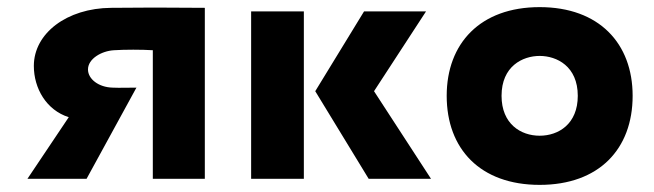

<svg xmlns="http://www.w3.org/2000/svg" viewBox="-20 -502 1835 539"><path d="M409 -361V0H555V-480C440 -481 378 -481 292 -480C167 -479 75 -408 75 -317C75 -254 110 -193 173 -173L57 0H223L363 -256C339 -256 316 -255 296 -256C257 -257 227 -280 227 -307C227 -337 265 -359 300 -361C330 -363 378 -363 409 -361Z M685 -470V0H833V-470ZM865 -246 1015 0H1190L1030 -246L1176 -470H1002Z M1495 -345C1543 -345 1602 -316 1602 -233C1602 -154 1548 -121 1495 -121C1442 -121 1388 -154 1388 -233C1388 -316 1447 -345 1495 -345ZM1234 -233C1234 -84 1328 17 1495 17C1662 17 1756 -84 1756 -233C1756 -380 1662 -482 1495 -482C1328 -482 1234 -380 1234 -233Z"/></svg>

Font: Kreadon Extra Bold
Style: Regular
Weight: 800
Designer: kohakuno
Foundry: StudioGnu
Version: Version 1.000;Glyphs 3.1.2 (3151)